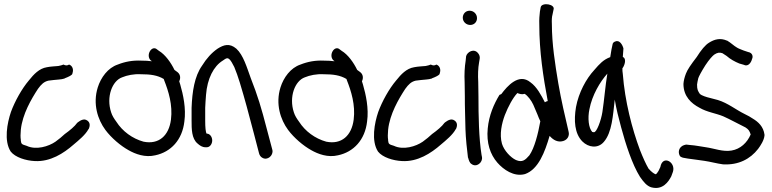

<svg xmlns="http://www.w3.org/2000/svg" viewBox="-20 -761 3742 931"><path d="M81 -83C79 -95 79 -111 81 -132C89 -208 132 -281 164 -330C180 -352 193 -365 215 -370C222 -371 234 -372 240 -373C254 -375 277 -375 292 -380H293V-381C336 -397 331 -405 331 -405C338 -423 332 -442 315 -448C306 -442 297 -443 288 -448C278 -445 276 -443 263 -441C244 -439 227 -439 207 -435C170 -429 144 -401 120 -371C86 -331 52 -270 33 -218C15 -165 -2 -78 32 -26C54 2 105 18 149 20C224 24 288 -17 337 -60C362 -81 395 -108 409 -135H410C415 -146 422 -169 397 -180C379 -188 354 -165 354 -165C343 -149 318 -128 294 -111C281 -99 266 -86 249 -74C216 -51 155 -32 109 -54C86 -61 83 -62 81 -79Z M491 -131C520 -92 565 -54 603 -33C636 -14 684 4 733 -8C809 -24 864 -83 874 -172C883 -235 868 -303 854 -351L849 -367C856 -380 856 -399 841 -411L826 -422C809 -457 782 -496 750 -515L742 -521C716 -545 684 -492 712 -467H713L716 -464C701 -466 684 -467 665 -467C623 -469 586 -462 551 -448C503 -432 469 -385 454 -337C429 -257 454 -181 491 -131ZM572 -386C596 -396 629 -403 663 -401H664C710 -401 744 -396 774 -378L776 -372C797 -319 818 -252 809 -181C799 -103 750 -59 676 -74C622 -89 574 -124 544 -171C533 -186 524 -200 519 -216C494 -291 524 -369 572 -386Z M938 -65C949 -55 961 -47 976 -47H983C997 -47 1009 -62 1009 -80C1009 -98 997 -113 983 -113H982C977 -120 975 -145 975 -175V-238C976 -258 977 -278 979 -301C985 -380 1016 -440 1060 -467C1077 -479 1083 -483 1094 -472C1100 -466 1107 -454 1116 -436C1125 -415 1134 -389 1143 -360C1169 -274 1182 -224 1211 -114L1236 -18C1238 -9 1244 0 1252 4C1277 19 1306 -7 1301 -33L1275 -131C1246 -243 1230 -295 1196 -382C1177 -434 1160 -494 1126 -525C1093 -553 1065 -544 1035 -525C1006 -505 981 -477 960 -443C923 -391 912 -317 909 -238V-175C909 -136 909 -89 938 -65Z M1377 -131C1406 -92 1451 -54 1489 -33C1522 -14 1570 4 1619 -8C1695 -24 1750 -83 1760 -172C1769 -235 1754 -303 1740 -351L1735 -367C1742 -380 1742 -399 1727 -411L1712 -422C1695 -457 1668 -496 1636 -515L1628 -521C1602 -545 1570 -492 1598 -467H1599L1602 -464C1587 -466 1570 -467 1551 -467C1509 -469 1472 -462 1437 -448C1389 -432 1355 -385 1340 -337C1315 -257 1340 -181 1377 -131ZM1458 -386C1482 -396 1515 -403 1549 -401H1550C1596 -401 1630 -396 1660 -378L1662 -372C1683 -319 1704 -252 1695 -181C1685 -103 1636 -59 1562 -74C1508 -89 1460 -124 1430 -171C1419 -186 1410 -200 1405 -216C1380 -291 1410 -369 1458 -386Z M1862 -83C1860 -95 1860 -111 1862 -132C1870 -208 1913 -281 1945 -330C1961 -352 1974 -365 1996 -370C2003 -371 2015 -372 2021 -373C2035 -375 2058 -375 2073 -380H2074V-381C2117 -397 2112 -405 2112 -405C2119 -423 2113 -442 2096 -448C2087 -442 2078 -443 2069 -448C2059 -445 2057 -443 2044 -441C2025 -439 2008 -439 1988 -435C1951 -429 1925 -401 1901 -371C1867 -331 1833 -270 1814 -218C1796 -165 1779 -78 1813 -26C1835 2 1886 18 1930 20C2005 24 2069 -17 2118 -60C2143 -81 2176 -108 2190 -135H2191C2196 -146 2203 -169 2178 -180C2160 -188 2135 -165 2135 -165C2124 -149 2099 -128 2075 -111C2062 -99 2047 -86 2030 -74C1997 -51 1936 -32 1890 -54C1867 -61 1864 -62 1862 -79Z M2260 -640C2279 -640 2293 -654 2293 -673C2293 -693 2277 -709 2257 -709C2237 -709 2224 -693 2224 -675C2224 -655 2241 -640 2260 -640ZM2234 -294C2234 -270 2234 -244 2235 -217L2237 -134C2238 -95 2245 -27 2249 2V3L2250 4C2253 15 2257 29 2266 34C2290 53 2322 27 2317 0L2315 -10C2302 -90 2300 -200 2300 -294C2300 -319 2299 -341 2299 -362V-363C2297 -397 2298 -431 2303 -458L2306 -476C2308 -486 2304 -496 2299 -502C2279 -529 2245 -509 2240 -488V-487L2238 -467C2233 -436 2231 -401 2233 -361C2233 -340 2234 -318 2234 -294Z M2636 -271C2631 -270 2626 -268 2622 -265C2604 -300 2583 -340 2552 -362C2496 -408 2440 -344 2411 -305C2408 -303 2404 -302 2402 -301C2375 -257 2351 -202 2345 -138C2338 -68 2357 -12 2392 28C2421 61 2472 98 2526 83C2591 60 2622 -24 2645 -102C2656 -90 2674 -73 2700 -75C2731 -78 2743 -102 2737 -123C2720 -196 2701 -276 2687 -358C2672 -448 2656 -547 2656 -644C2655 -664 2656 -680 2659 -690L2664 -714C2674 -741 2609 -751 2602 -727L2598 -705C2596 -688 2594 -667 2595 -642C2595 -511 2614 -388 2636 -271ZM2414 -64C2401 -110 2413 -163 2428 -203C2444 -244 2467 -287 2488 -309V-310C2500 -305 2512 -302 2524 -306C2539 -297 2557 -273 2566 -253L2586 -206C2590 -196 2594 -185 2600 -173C2589 -112 2572 -44 2547 -8C2527 15 2513 28 2482 15C2456 3 2424 -31 2414 -64Z M3000 -485C3001 -498 3002 -514 3003 -526C2999 -542 2985 -569 2964 -560C2957 -558 2953 -554 2951 -549C2948 -536 2942 -508 2939 -484C2906 -472 2887 -451 2862 -422C2822 -379 2786 -312 2773 -242C2762 -177 2766 -113 2804 -75C2833 -46 2879 -39 2908 -73C2948 -119 2952 -202 2961 -278C2968 -234 2980 -187 2992 -143C3014 -61 3046 37 3083 96C3101 122 3116 140 3137 147C3194 163 3222 119 3235 94L3243 72C3258 25 3193 -12 3182 49L3173 68C3170 73 3162 85 3159 84L3158 83H3157C3153 82 3140 74 3125 57C3112 35 3098 4 3083 -34C3045 -136 3010 -270 3000 -402C2998 -413 2998 -421 2998 -430C3005 -437 3022 -475 3000 -485ZM2925 -404C2915 -344 2910 -277 2901 -218C2895 -178 2873 -118 2860 -120C2859 -120 2856 -120 2852 -121C2834 -140 2829 -188 2838 -231C2851 -300 2890 -365 2925 -404Z M3687 -108C3682 -147 3657 -170 3630 -186C3620 -193 3606 -201 3591 -208C3548 -229 3510 -261 3461 -276L3423 -286C3405 -290 3382 -298 3374 -305C3364 -320 3360 -326 3360 -351C3361 -359 3363 -370 3366 -382C3369 -391 3381 -414 3400 -444C3419 -473 3435 -490 3443 -496C3458 -506 3469 -508 3483 -503L3503 -490C3521 -474 3543 -462 3565 -453L3586 -447C3607 -436 3622 -456 3627 -476C3632 -486 3630 -505 3607 -509L3586 -516C3574 -521 3562 -525 3554 -530C3538 -539 3525 -553 3506 -564H3505C3473 -578 3445 -571 3418 -554C3400 -543 3380 -519 3358 -484C3331 -449 3313 -423 3306 -404C3299 -386 3295 -369 3294 -354C3294 -293 3333 -259 3371 -239C3408 -217 3451 -212 3487 -197C3521 -182 3558 -161 3595 -143C3610 -133 3614 -127 3620 -109C3603 -69 3570 -38 3527 -31C3485 -24 3445 -41 3403 -47C3380 -50 3354 -56 3325 -58L3307 -60C3305 -60 3290 -56 3285 -51C3268 -38 3269 -16 3278 -3C3283 1 3290 4 3299 5L3316 8C3343 11 3371 16 3396 19C3424 23 3456 32 3486 36H3487C3561 40 3618 10 3656 -39C3668 -55 3685 -81 3687 -104Z"/></svg>

Font: Stray Cat
Style: ExBdCn
Weight: 800
Version: Version 1.0